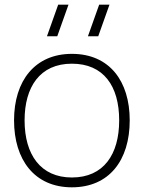

<svg xmlns="http://www.w3.org/2000/svg" viewBox="-20 -785 614 820"><path d="M399.5 -630 447.5 -765H403.5L355.5 -630ZM224.5 -630 272.5 -765H228.5L180.5 -630ZM287 15C446 15 534 -100 534 -271C534 -438 448 -555 287 -555C130 -555 40 -441 40 -271C40 -103 127 15 287 15ZM287 -27C154 -27 85 -124 85 -271C85 -413 150 -513 287 -513C422 -513 489 -418 489 -271C489 -126 423 -27 287 -27Z"/></svg>

Font: Vela Sans ExtLt
Style: Regular
Weight: 200
Designer: Principal design: Mikhail Sharanda - project Manrope.
Design modification: Ravid Balaliev
Foundry: Mikhail Sharanda
Version: Version 1.001